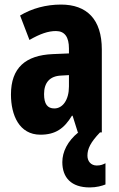

<svg xmlns="http://www.w3.org/2000/svg" viewBox="-20 -580 520 841"><path d="M363 102C363 72 376 44 418 0H426V-363C426 -496 360 -560 247 -560C182 -560 119 -543 68 -512L109 -405C156 -432 191 -444 225 -444C264 -444 282 -417 282 -368V-346L211 -343C92 -338 28 -283 28 -166C28 -76 64 10 157 10C223 10 261 -17 295 -73H298L321 0H323C276 38 253 85 253 130C253 198 292 241 373 241C403 241 427 234 442 228V135C432 140 422 145 404 145C378 145 363 126 363 102ZM248 -249 282 -251V-201C282 -143 255 -105 218 -105C188 -105 173 -124 173 -168C173 -218 198 -247 248 -249Z"/></svg>

Font: Noto Sans Sinhala UI ExtraCondensed ExtraBold
Style: Regular
Weight: 800
Width: 2
Designer: Jelle Bosma - Monotype Design Team
Foundry: Monotype Imaging Inc.
Version: Version 2.006